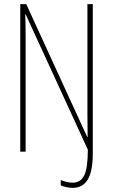

<svg xmlns="http://www.w3.org/2000/svg" viewBox="-20 -827 546 929"><path d="M332 82Q317 82 300.5 78.5Q284 75 274 70V44Q285 49 301.5 53Q318 57 331 57Q369 57 387 22.5Q405 -12 405 -103L104 -758H102Q103 -739 103.5 -714Q104 -689 104 -647V-93H78V-807H107L402 -164H404Q404 -194 403.5 -222Q403 -250 403 -272V-807H429V-86Q429 2 404.5 42Q380 82 332 82Z"/></svg>

Font: Noto Sans Kannada UI ExtraCondensed Thin
Style: Regular
Weight: 100
Width: 2
Designer: Jelle Bosma - Monotype Design Team
Foundry: Monotype Imaging Inc.
Version: Version 2.005; ttfautohint (v1.8.4.7-5d5b)